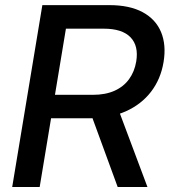

<svg xmlns="http://www.w3.org/2000/svg" viewBox="-20 -748 683 768"><path d="M28.8 0 149.4 -727.5H417.5Q498.5 -727.5 550.8 -699.2Q603 -670.9 624.3 -619.6Q645.5 -568.4 634.3 -500Q623 -431.6 584.2 -381.1Q545.4 -330.6 483.2 -302.7Q420.9 -274.9 339.8 -274.9H137.7L152.8 -368.7H351.6Q401.9 -368.7 438.2 -385Q474.6 -401.4 496.3 -431.4Q518.1 -461.4 524.9 -502Q535.2 -564.5 502 -598.9Q468.8 -633.3 395 -633.3H243.7L138.7 0ZM450.7 0 330.6 -328.1H446.8L569.8 0Z"/></svg>

Font: Inter 24pt Medium
Style: Italic
Weight: 500
Italic angle: -9.3988°
Designer: Rasmus Andersson
Foundry: rsms
Version: Version 4.001;git-66647c0bb